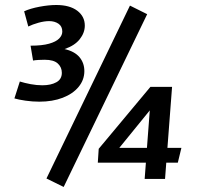

<svg xmlns="http://www.w3.org/2000/svg" viewBox="-20 -713 803 765"><path d="M165.1 -1.8 497.8 -690.7 566.4 -656.5 233.7 31.9ZM136.7 -307.9Q109.3 -307.9 81.6 -311.9Q53.9 -315.9 37.4 -320.9L59 -388.2Q78.3 -382.2 102 -377.7Q125.8 -373.2 148.9 -373.2Q182.8 -373.2 204.6 -385.3Q226.4 -397.3 226.4 -422.9Q226.4 -445.1 210.2 -460Q194.1 -474.9 158 -474.9Q148 -474.9 133.8 -474.2Q119.7 -473.4 111.7 -471.8L101.8 -531Q148 -531 175.6 -538.9Q203.2 -546.7 215.7 -559.5Q228.2 -572.2 228.2 -587.3Q228.2 -608 213 -618.5Q197.7 -628.9 175.8 -628.9Q156.8 -628.9 133.2 -622.4Q109.7 -615.8 92.7 -607.4L76.2 -668Q100.5 -679.2 137.5 -686.2Q174.4 -693.1 204 -693.1Q257.5 -693.1 287.7 -670.4Q317.9 -647.6 317.9 -611Q317.9 -582.5 297.8 -556.9Q277.7 -531.3 237.2 -517.5Q277 -508.5 296.6 -485.3Q316.1 -462.1 316.1 -429.7Q316.1 -394.8 293.3 -367Q270.5 -339.2 229.9 -323.5Q189.3 -307.9 136.7 -307.9ZM556.4 0 561.3 -64.9H369.7L373.3 -120.1L579.4 -367H665.6L647.1 -123.9H702.8L688.5 -64.9H642.5L637.6 0ZM455.4 -123.9H565.5L576.8 -273.2Z"/></svg>

Font: Ancizar Sans Thin
Style: Italic
Weight: 100
Italic angle: -4°
Designer: Cesar Puertas, Viviana Monsalve, Julian Moncada, Julian Prieto, Jose Castro, Mariel Hernandez, Felipe Aragon, Sara Alarc
Version: Version 8.100